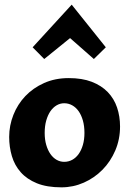

<svg xmlns="http://www.w3.org/2000/svg" viewBox="-20 -784 553 816"><path d="M19 -202.1Q19 -250.5 36.9 -295.7Q54.7 -340.8 87.6 -375.5Q120.6 -410.2 167.5 -431.2Q214.4 -452.1 272 -452.1Q329.1 -452.1 370.1 -436.3Q411.1 -420.4 438 -392.6Q464.8 -364.7 477.5 -327.1Q490.2 -289.6 490.2 -246.1Q490.2 -191.9 470 -144.5Q449.7 -97.2 415.5 -62.5Q381.3 -27.8 336.2 -7.8Q291 12.2 241.2 12.2Q179.2 12.2 136.7 -5.1Q94.2 -22.5 68.1 -52Q42 -81.5 30.5 -120.4Q19 -159.2 19 -202.1ZM169.9 -219.2Q169.9 -190.9 176.5 -168.2Q183.1 -145.5 194.3 -129.4Q205.6 -113.3 220.7 -104.7Q235.8 -96.2 252.9 -96.2Q271 -96.2 286.9 -104.7Q302.7 -113.3 314.2 -129.4Q325.7 -145.5 332.3 -168.2Q338.9 -190.9 338.9 -219.2Q338.9 -248.5 332.3 -271.7Q325.7 -294.9 314.2 -311.3Q302.7 -327.6 286.9 -336.4Q271 -345.2 252.9 -345.2Q235.8 -345.2 220.7 -336.4Q205.6 -327.6 194.3 -311.3Q183.1 -294.9 176.5 -271.7Q169.9 -248.5 169.9 -219.2ZM168 -533.2 118.7 -583 284.7 -764.2 429.7 -583 378.9 -533.2 277.8 -622.1Z"/></svg>

Font: Simonetta
Style: Black
Weight: 900
Designer: Gayaneh Bagdasaryan
Foundry: Brownfox
Version: Version 1.002